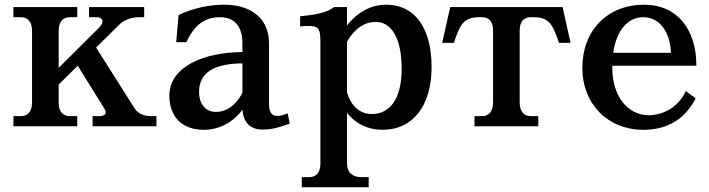

<svg xmlns="http://www.w3.org/2000/svg" viewBox="-20 -536 3011 815"><path d="M552 -75 388 -334 486 -431C507 -452 538 -463 570 -463H592V-506H358V-463H389C417 -463 425 -443 401 -419L229 -248V-405C229 -442 246 -463 276 -463H308V-506H37V-463H69C99 -463 116 -442 116 -405V-101C116 -64 99 -43 69 -43H37V0H308V-43H276C246 -43 229 -64 229 -101V-177L310 -257L423 -75C436 -55 427 -43 399 -43H373V0H644V-43H620C590 -43 565 -55 552 -75Z M931 -516C869 -516 800 -502 738 -472L728 -357H771C802 -422 841 -463 914 -463C974 -463 1009 -426 1009 -352V-315C845 -314 699 -253 699 -130C699 -37 756 15 845 15C912 15 969 -17 1009 -70C1013 -19 1040 14 1094 14C1124 14 1147 11 1210 -11L1201 -55C1180 -46 1168 -44 1155 -44C1134 -44 1122 -61 1122 -92V-351C1122 -459 1045 -516 931 -516ZM825 -146C825 -233 897 -266 1009 -267V-142C982 -90 943 -61 896 -61C854 -61 825 -93 825 -146Z M1453 158V-57C1489 -11 1541 15 1604 15C1733 15 1812 -88 1812 -251C1812 -421 1738 -516 1620 -516C1553 -516 1496 -483 1453 -428V-506H1399C1366 -484 1337 -475 1254 -467V-424C1330 -430 1340 -425 1340 -358V158C1340 195 1323 216 1293 216H1261V259H1545V216H1514C1475 216 1453 195 1453 158ZM1453 -144V-359C1484 -414 1527 -443 1576 -443C1639 -443 1685 -378 1685 -244C1685 -112 1632 -52 1559 -52C1508 -52 1471 -84 1453 -144Z M2368 -506H1891L1857 -354H1907L1912 -370C1932 -426 1946 -463 2014 -463H2026C2056 -463 2073 -444 2073 -407V-101C2073 -64 2056 -43 2026 -43H1994V0H2265V-43H2233C2203 -43 2186 -64 2186 -101V-407C2186 -444 2203 -463 2233 -463H2246C2313 -463 2327 -426 2347 -370L2353 -354H2402Z M2452 -249C2452 -93 2561 15 2711 15C2822 15 2891 -38 2933 -118L2891 -150C2862 -83 2796 -47 2734 -47C2646 -47 2579 -125 2579 -249V-257H2936C2936 -411 2855 -516 2714 -516C2557 -516 2452 -405 2452 -249ZM2583 -312C2597 -408 2645 -463 2711 -463C2779 -463 2825 -401 2828 -312Z"/></svg>

Font: LT Superior Serif Semibold
Style: Regular
Weight: 600
Designer: Daniel Lyons
Foundry: LyonsType
Version: Version 2.120;FEAKit 1.0